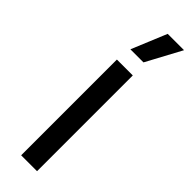

<svg xmlns="http://www.w3.org/2000/svg" viewBox="-238 -688 692 692"><g transform="rotate(45 108.0 -341.5)"><path d="M68 0V-488H149V0ZM132 -683H215V-682.5L143 -548.5H76.5V-549Z"/></g></svg>

Font: Anek Latin
Style: Regular
Weight: 400
Designer: Yesha Goshar
Foundry: Ek Type
Version: Version 1.003